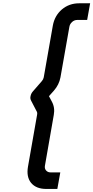

<svg xmlns="http://www.w3.org/2000/svg" viewBox="-20 -952 580 1194"><path d="M355 120 336.5 223H267.5Q205 223 173.5 185.5Q143 148 154 84.5L210.5 -237.5Q213.5 -252 207.5 -260.5L174 -325Q166 -339.5 170 -354Q173 -370.5 184.5 -383.5L240.5 -448Q249.5 -458 252 -471L308.5 -792.5Q319.5 -854 364.5 -893Q410 -931.5 472 -931.5H540.5L522 -828H460.5Q442.5 -828 428.5 -815.5Q414.5 -803 411.5 -785.5L356 -471Q347.5 -425 314.5 -387.5L284.5 -354L302 -321Q323 -283 314.5 -237.5L259.5 78Q256 96 266.5 108Q277 120 293.5 120Z"/></svg>

Font: Russisch Sans SemiBold
Style: Italic
Weight: 600
Width: 4
Italic angle: -10°
Designer: Michael Sharanda (font) & Cristiano Sobral (main changes)
Foundry: Michael Sharanda
Version: Version 2.00;September 8, 2020;FontCreator 13.0.0.2681 64-bi